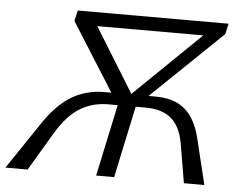

<svg xmlns="http://www.w3.org/2000/svg" viewBox="-64 -717 977 776"><g transform="rotate(5 425.0 -329.0)"><path d="M529 -291H488L426 0H353L415 -291H377Q313 -291 263 -260.5Q213 -230 170 -160L75 0H-15L110 -186Q162 -265 221.5 -302Q281 -339 358 -339H385L211 -615L221 -658H833L823 -615L536 -339H564Q640 -339 684 -301.5Q728 -264 747 -185L792 0H709L682 -160Q669 -230 631 -260.5Q593 -291 529 -291ZM466 -341 735 -602H305Z"/></g></svg>

Font: LXGW Bright GB
Style: Italic
Weight: 400
Italic angle: -12°
Designer: Christian Thalmann (Catharsis Fonts)
Foundry: LXGW / Christian Thalmann (Catharsis Fonts) / Fontworks Inc.
Version: Version 5.510